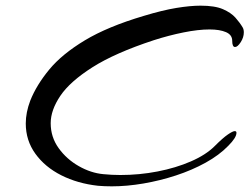

<svg xmlns="http://www.w3.org/2000/svg" viewBox="-20 -606 881 678"><path d="M375 52Q362 52 350 51.5Q338 51 326 50Q254 42 196.5 13Q139 -16 105 -63Q71 -110 71 -170Q71 -209 87 -251Q109 -306 154 -360.5Q199 -415 279.5 -463.5Q360 -512 488 -550Q554 -570 603 -578Q652 -586 688 -586Q739 -586 767.5 -573.5Q796 -561 811.5 -543.5Q827 -526 837 -509Q841 -502 841 -492Q841 -474 830 -457Q819 -440 810 -440Q800 -440 800 -462Q800 -483 778 -492.5Q756 -502 720 -502Q680 -502 628 -491.5Q576 -481 523 -464Q386 -419 306.5 -368.5Q227 -318 193 -267.5Q159 -217 159 -171Q159 -122 187 -83Q215 -44 258 -19.5Q301 5 345 9Q375 12 405 12Q472 12 536.5 -0.5Q601 -13 654 -36Q707 -59 738 -90Q767 -119 784.5 -131Q802 -143 809 -143Q815 -143 815 -137Q815 -120 786 -91Q754 -58 706 -31.5Q658 -5 601.5 13.5Q545 32 486.5 42Q428 52 375 52Z"/></svg>

Font: Grechen Fuemen
Style: Regular
Weight: 400
Designer: Robert E. Leuschke
Foundry: Robert E. Leuschke
Version: Version 1.010; ttfautohint (v1.8.3)